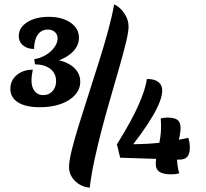

<svg xmlns="http://www.w3.org/2000/svg" viewBox="-20 -788 956 890"><path d="M165 -291Q99 -291 63.5 -313.5Q28 -336 28 -376Q28 -415 57.5 -440Q87 -465 132 -465Q129 -450 127.5 -438Q126 -426 126 -415Q126 -384 140.5 -365.5Q155 -347 180 -347Q207 -347 223.5 -365.5Q240 -384 240 -412Q240 -447 214 -468Q188 -489 142 -490L149 -508L190 -515Q264 -515 308 -486Q352 -457 352 -409Q352 -375 328 -348Q304 -321 262 -306Q220 -291 165 -291ZM142 -490 139 -514Q167 -518 191.5 -532.5Q216 -547 231.5 -568Q247 -589 247 -610Q247 -628 234.5 -639.5Q222 -651 202 -651Q172 -651 155 -627Q138 -603 138 -561Q107 -561 87 -577.5Q67 -594 67 -621Q67 -660 106 -685Q145 -710 206 -710Q268 -710 307 -683Q346 -656 346 -613Q346 -578 319.5 -550Q293 -522 247 -506Q201 -490 142 -490ZM509 -768Q538 -754 557 -725Q576 -696 576 -665Q576 -641 564.5 -593.5Q553 -546 535 -482.5Q517 -419 495.5 -345.5Q474 -272 454 -196.5Q434 -121 418.5 -49.5Q403 22 396 82Q355 78 327.5 50.5Q300 23 300 -14Q300 -41 312.5 -92Q325 -143 346 -210Q367 -277 391 -352Q415 -427 439 -503Q463 -579 481.5 -647Q500 -715 509 -768ZM522 -119Q587 -223 620.5 -297.5Q654 -372 661 -422Q696 -422 714 -408Q732 -394 732 -368Q732 -347 721 -317.5Q710 -288 688 -250.5Q666 -213 633.5 -167.5Q601 -122 557 -69ZM537 -57 522 -119Q564 -119 599.5 -119.5Q635 -120 671.5 -122Q708 -124 751.5 -130.5Q795 -137 853 -149Q857 -135 858.5 -124.5Q860 -114 860 -104Q860 -74 848 -61Q836 -48 810 -48ZM817 -195Q817 -178 813 -159Q809 -140 804.5 -117.5Q800 -95 800 -66Q800 -44 803 -21.5Q806 1 811 15Q807 17 796.5 18.5Q786 20 772 20Q736 20 719 8.5Q702 -3 702 -28Q702 -48 709.5 -79.5Q717 -111 723 -151.5Q729 -192 725 -239Q734 -241 741 -242Q748 -243 754 -243Q789 -243 803 -232Q817 -221 817 -195Z"/></svg>

Font: Merienda
Style: Bold
Weight: 700
Designer: Eduardo Rodriguez Tunni
Foundry: Eduardo Rodriguez Tunni
Version: Version 2.001